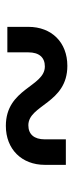

<svg xmlns="http://www.w3.org/2000/svg" viewBox="178 -672 245 640"><g transform="rotate(90 300.0 -352.5)"><path d="M155 -255V-325C155 -361 172 -380 202 -380C270 -380 275 -250 400 -250C478 -250 530 -303 530 -380V-450H445V-380C445 -344 428 -325 398 -325C330 -325 325 -455 200 -455C122 -455 70 -403 70 -325V-255Z"/></g></svg>

Font: Tekne LDO
Style: Regular
Weight: 400
Monospace: yes
Designer: Alessio Laiso, Mario Rullo, Paolo Rosset
Foundry: Alessio Laiso
Version: Version 1.000;hotconv 1.0.109;makeotfexe 2.5.65596